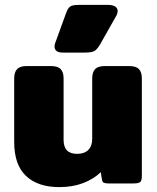

<svg xmlns="http://www.w3.org/2000/svg" viewBox="-20 -750 643 785"><path d="M203 -560Q203 -568 206 -575L250 -696Q257 -716 266.5 -723Q276 -730 302 -730H422Q440 -730 450.5 -723.5Q461 -717 461 -705Q461 -694 454 -683L389 -568Q377 -548 366 -541.5Q355 -535 326 -535H237Q203 -535 203 -560ZM38 -170V-429Q38 -455 50 -467.5Q62 -480 90 -480H187Q216 -480 228 -467.5Q240 -455 240 -429V-178Q240 -121 295 -121Q325 -121 341 -137Q357 -153 357 -182V-429Q357 -455 369 -467.5Q381 -480 410 -480H507Q536 -480 548 -467.5Q560 -455 560 -429V-31Q560 -12 553.5 -6Q547 0 526 0H423Q411 0 404.5 -3Q398 -6 397 -15L392 -46Q363 -18 320 -1.5Q277 15 222 15Q135 15 86.5 -30.5Q38 -76 38 -170Z"/></svg>

Font: Mitr SemiBold
Style: Regular
Weight: 600
Designer: Thanarat Vachiruckul
Foundry: Cadson Demak
Version: Version 1.002